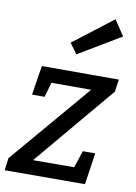

<svg xmlns="http://www.w3.org/2000/svg" viewBox="-91 -875 660 933"><g transform="rotate(10 238.5 -408.0)"><path d="M469 -530 460 -469 126 -72 329 -73 357 -157H418L395 -1L-1 0L7 -61L345 -458H149L128 -385H66L89 -530ZM453 -740 244 -615 207 -666 402 -816Z"/></g></svg>

Font: Bitter Pro Medium
Style: Italic
Weight: 500
Italic angle: -9°
Designer: Sol Matas, and Bitter project Authors
Foundry: Sol Matas
Version: Version 1.010